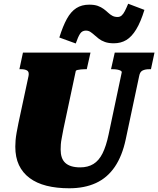

<svg xmlns="http://www.w3.org/2000/svg" viewBox="-20 -992 848 1029"><path d="M320 -301Q315 -273 311 -253Q307 -233 306 -218.5Q305 -204 305 -191Q305 -167 311 -149Q317 -131 330 -119Q343 -107 363 -101Q383 -95 410 -95Q451 -95 480.5 -113Q510 -131 529.5 -170Q549 -209 562 -271L632 -602Q634 -609 627 -613Q620 -617 609 -619Q598 -621 586 -621H575L595 -710H808L789 -621H779Q758 -621 744 -614Q730 -607 726 -585L654 -246Q635 -156 595 -97.5Q555 -39 494 -11Q433 17 351 17Q283 17 229.5 3.5Q176 -10 138.5 -38Q101 -66 81.5 -107.5Q62 -149 62 -206Q62 -223 63.5 -240.5Q65 -258 69 -281Q73 -304 79 -333L133 -585Q137 -607 125.5 -614Q114 -621 94 -621H84L103 -710H465L445 -621H434Q425 -621 414 -620Q403 -619 395 -617Q387 -615 386 -611ZM590 -760Q562 -760 542.5 -767Q523 -774 509.5 -784.5Q496 -795 485.5 -804.5Q475 -814 464.5 -821Q454 -828 440 -828Q420 -828 409 -811Q398 -794 386 -759L298 -791Q317 -852 338.5 -891Q360 -930 389 -948.5Q418 -967 458 -967Q486 -967 504 -960.5Q522 -954 535.5 -944Q549 -934 559.5 -924Q570 -914 582 -907.5Q594 -901 610 -901Q623 -901 632 -909Q641 -917 649 -932.5Q657 -948 667 -972L754 -939Q734 -874 710 -834.5Q686 -795 657 -777.5Q628 -760 590 -760Z"/></svg>

Font: Roboto Serif Black
Style: Italic
Weight: 900
Italic angle: -10°
Version: Version 1.008